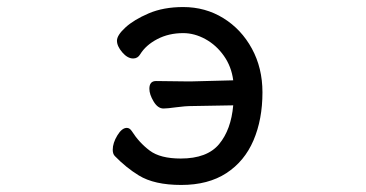

<svg xmlns="http://www.w3.org/2000/svg" viewBox="-20 -507 1040 545"><path d="M404 -255Q404 -277 423 -277L504 -276H526L642 -279Q637 -318 615.5 -348.5Q594 -379 563 -396Q532 -413 500 -413Q459 -413 426.5 -396Q394 -379 378 -353Q371 -341 358 -341Q342 -341 327 -358.5Q312 -376 312 -391.5Q312 -407 336 -429Q360 -451 402 -469Q444 -487 500 -487Q563 -487 614 -455.5Q665 -424 695 -369Q725 -314 725 -245Q725 -168 699.5 -108.5Q674 -49 622.5 -15.5Q571 18 494.5 18Q418 18 374 -9Q338 -31 306 -64Q300 -70 300 -82Q300 -101 313 -122.5Q326 -144 340 -144Q348 -144 354 -135Q375 -102 405 -79.5Q435 -57 493 -57Q568 -57 602 -98Q636 -139 642 -208L527 -206Q505 -206 480 -202.5Q455 -199 444 -199Q428 -199 416 -219Q404 -239 404 -255Z"/></svg>

Font: Moon Stars Kai HW
Style: Bold
Weight: 700
Designer: GuiWonder
Version: Version 1.101